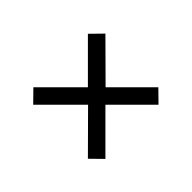

<svg xmlns="http://www.w3.org/2000/svg" viewBox="-84 -663 767 767"><g transform="rotate(45 300.0 -279.5)"><path d="M147 -77 98 -127 252 -281 101 -432 150 -482 302 -331 451 -480 501 -431 351 -281 504 -128 454 -79 302 -232Z"/></g></svg>

Font: Wittgenstein
Style: Italic
Weight: 400
Italic angle: -11°
Designer: Jörg Drees
Foundry: Jörg Drees
Version: Version 1.500